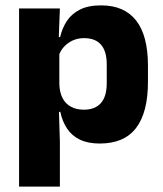

<svg xmlns="http://www.w3.org/2000/svg" viewBox="-20 -523 606 715"><path d="M351.5 11.5Q307.5 11.5 277.5 -3Q247.5 -17.5 229.8 -44.2Q212 -71 204.5 -106.5H165L201 -209.5Q202 -179 212.8 -158Q223.5 -137 243.8 -125.8Q264 -114.5 292 -114.5Q334 -114.5 355.8 -139.2Q377.5 -164 377.5 -213V-283Q377.5 -332 356.2 -356.5Q335 -381 293 -381Q269.5 -381 250.2 -372Q231 -363 217.8 -348.2Q204.5 -333.5 198.5 -314.5L163.5 -385H204Q211.5 -418 229 -444.8Q246.5 -471.5 277.5 -487.2Q308.5 -503 356.5 -503Q442.5 -503 486.8 -446.8Q531 -390.5 531 -278V-218Q531 -104.5 486.8 -46.5Q442.5 11.5 351.5 11.5ZM51 172V-491.5H203L198 -359L201 -341.5V-152.5L199 -126.5L203 5V172Z"/></svg>

Font: Anek Gurmukhi
Style: Bold
Weight: 700
Designer: Sarang Kulkarni (Gurmukhi), Yesha Goshar (Latin)
Foundry: Ek Type
Version: Version 1.003